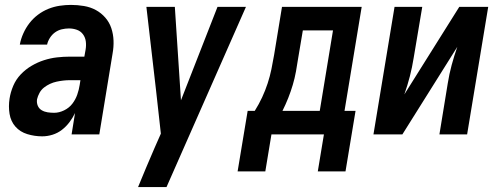

<svg xmlns="http://www.w3.org/2000/svg" viewBox="-20 -548 2040 783"><path d="M152 8Q121 8 91.5 -1Q62 -10 43 -31.5Q24 -53 19 -83.5Q14 -114 19 -146Q23 -172 34 -198Q45 -224 64.5 -244.5Q84 -265 108.5 -279.5Q133 -294 159.5 -302.5Q186 -311 212.5 -314Q239 -317 265 -317H324L329 -345Q332 -362 330 -378.5Q328 -395 318.5 -408Q309 -421 293.5 -426.5Q278 -432 261 -432Q247 -432 232 -428.5Q217 -425 204.5 -416Q192 -407 183.5 -393.5Q175 -380 172 -366H61V-367Q65 -389 75 -411.5Q85 -434 100 -453.5Q115 -473 135 -488Q155 -503 177.5 -512Q200 -521 223.5 -524.5Q247 -528 269 -528Q296 -528 322.5 -523.5Q349 -519 371 -507Q393 -495 409.5 -476Q426 -457 434 -433Q442 -409 443 -382.5Q444 -356 439 -329L385 0H272L286 -87Q277 -68 263.5 -50Q250 -32 232.5 -18.5Q215 -5 194 1.5Q173 8 152 8ZM201 -88Q221 -88 241.5 -98Q262 -108 275 -125Q288 -142 295 -162Q302 -182 305 -202L308 -221H265Q252 -221 238.5 -219.5Q225 -218 211 -215Q197 -212 184 -206Q171 -200 159.5 -191Q148 -182 141 -169Q134 -156 131 -143Q129 -129 134 -117Q139 -105 150 -98.5Q161 -92 174 -90Q187 -88 201 -88Z M543 215Q559 175 576 135.5Q593 96 610 56L636 -3L616 -183L577 -520H693L718 -139L867 -520H983L659 215Z M949 151 990 -96H1019Q1036 -123 1049 -151Q1062 -179 1071.5 -208Q1081 -237 1087 -266.5Q1093 -296 1098 -325L1130 -520H1455L1385 -96H1430L1389 151H1276L1301 0H1087L1062 151ZM1132 -96H1284L1338 -424H1215L1196 -311Q1192 -284 1187 -256.5Q1182 -229 1174 -202Q1166 -175 1155.5 -148.5Q1145 -122 1132 -96Z M1503 0 1589 -520H1702L1667 -312Q1661 -274 1651.5 -237Q1642 -200 1629 -163L1853 -520H1971L1885 0H1772L1806 -208Q1812 -246 1822 -283Q1832 -320 1845 -357L1621 0Z"/></svg>

Font: Iosevka Oblique
Style: Bold
Weight: 700
Italic angle: -9°
Monospace: yes
Designer: Belleve Invis
Foundry: Belleve Invis
Version: Version 32.5.0; ttfautohint (v1.8.4)